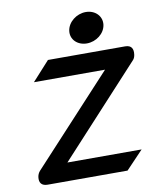

<svg xmlns="http://www.w3.org/2000/svg" viewBox="-86 -840 751 907"><g transform="rotate(-10 289.5 -386.0)"><path d="M367.5 -625C412.5 -625 453.8 -657 459.4 -698C464.9 -739 432.4 -772 387.4 -772C342.4 -772 300.9 -739 295.4 -698C289.8 -657 322.5 -625 367.5 -625ZM89 -488H430L44.6 -71C37.5 -63 33.2 -53 31.8 -43C28.2 -16 40 0 69 0H452L534.8 -87H178.8L569.1 -511C575.2 -519 577.1 -526 578.3 -535C581.8 -561 573.4 -580 542.4 -580H172.4Z"/></g></svg>

Font: Charger
Style: ExBdIt
Weight: 400
Designer: Jasper
Foundry: Cannot Into Space Fonts
Version: Version 0.99